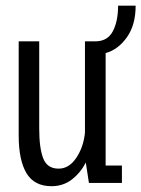

<svg xmlns="http://www.w3.org/2000/svg" viewBox="-20 -646 499 678"><path d="M162 11.5Q101 11.5 73.5 -34.5Q46 -80.5 46 -167.5V-500H118.5V-191Q118.5 -123.5 132.5 -87Q146.5 -50.5 187 -50.5Q224 -50.5 249.5 -88.8Q275 -127 280 -177.5V-500H316.5Q359.5 -500 378.2 -535.2Q397 -570.5 397 -626H459Q459 -558 428.2 -514.5Q397.5 -471 353 -458.5V-61.5H410.5V0H294L283 -72Q264.5 -36 233.8 -12.2Q203 11.5 162 11.5Z"/></svg>

Font: Trispace Condensed Light
Style: Regular
Weight: 300
Width: 3
Designer: Tyler Finck
Foundry: Etcetera Type Company
Version: Version 1.210; ttfautohint (v1.8.3)